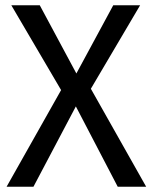

<svg xmlns="http://www.w3.org/2000/svg" viewBox="-20 -709 580 729"><path d="M131 -689 270 -430 325 -372 535 0H427L268 -305L212 -367L23 -689ZM512 -689 325 -372 268 -305 107 0H5L212 -367L270 -430L410 -689Z"/></svg>

Font: Firava
Style: Regular
Weight: 400
Designer: Carrois Corporate & Edenspiekermann AG
Foundry: Greg Finn Gibson
Version: Version 5.000